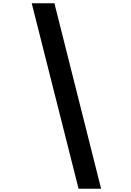

<svg xmlns="http://www.w3.org/2000/svg" viewBox="-20 -967 798 1168"><path d="M595 181H458L173 -947H311Z"/></svg>

Font: Parkinsans Light SemiBold
Style: Regular
Weight: 600
Version: Version 1.000